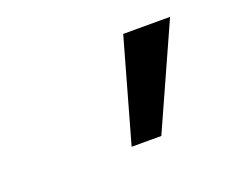

<svg xmlns="http://www.w3.org/2000/svg" viewBox="-46 -833 341 291"><g transform="rotate(-20 124.0 -687.5)"><path d="M125.4 -605.1 171.9 -770.2H247.5L173.3 -605.1Z"/></g></svg>

Font: Inter Light  BETA
Style: Italic
Weight: 300
Italic angle: 9.39999°
Designer: Rasmus Andersson
Foundry: rsms
Version: Version 3.011;git-f93a4a705